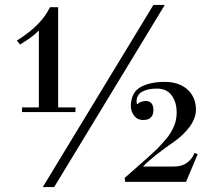

<svg xmlns="http://www.w3.org/2000/svg" viewBox="-20 -735 874 776"><path d="M532 -326Q532 -312 537 -315Q545 -323 553 -324Q562 -327 568 -327Q600 -327 600 -290Q600 -269 589 -260Q579 -250 560 -250Q534 -250 522 -268Q507 -287 509 -313Q512 -364 550 -384Q587 -404 647 -404Q702 -404 737 -374Q772 -342 772 -292Q772 -259 747 -223Q720 -188 686 -164Q596 -102 558 -62H684Q716 -62 737 -78Q757 -93 766 -117L779 -112L732 0H486L484 -16L576 -97Q602 -121 618 -136Q626 -144 654 -176Q674 -202 684 -227Q694 -251 694 -280Q694 -322 674 -349Q654 -377 614 -377Q577 -377 554 -364Q532 -351 532 -326ZM153 21 600 -715H646L199 21ZM69 -282V-301H137V-611H136Q114 -587 61 -555L48 -571Q148 -633 182 -706H215V-301H285V-282Z"/></svg>

Font: Bailleul Roman
Style: Roman
Weight: 400
Version: Version 1